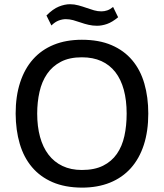

<svg xmlns="http://www.w3.org/2000/svg" viewBox="-20 -859 762 892"><path d="M52.7 0ZM52.7 -331.1Q52.7 -412.1 73.5 -475.8Q94.2 -539.6 133.5 -583.7Q172.9 -627.9 230 -651.1Q287.1 -674.3 360.4 -674.3Q439.9 -674.3 498 -649.4Q556.2 -624.5 594.2 -579.3Q632.3 -534.2 650.6 -470.9Q668.9 -407.7 668.9 -331.1Q668.9 -250 648.2 -186Q627.4 -122.1 587.9 -77.9Q548.3 -33.7 491 -10.5Q433.6 12.7 360.4 12.7Q281.7 12.2 224.1 -12.7Q166.5 -37.6 128.4 -82.8Q90.3 -127.9 71.8 -190.9Q53.2 -253.9 52.7 -331.1ZM152.8 -331.1Q152.8 -271.5 166 -223.1Q179.2 -174.8 205.3 -140.6Q231.4 -106.4 270.3 -87.9Q309.1 -69.3 360.4 -69.3Q418.9 -69.3 458.7 -89.1Q498.5 -108.9 522.9 -144Q547.4 -179.2 557.9 -227.1Q568.4 -274.9 568.4 -331.1Q568.4 -393.1 555.2 -441.7Q542 -490.2 515.9 -523.9Q489.7 -557.6 450.9 -575.2Q412.1 -592.8 360.4 -592.8Q302.2 -592.8 262.7 -572Q223.1 -551.3 198.7 -515.6Q174.3 -480 163.6 -432.4Q152.8 -384.8 152.8 -331.1ZM195.8 -787.1Q226.1 -817.4 253.4 -828.4Q280.8 -839.4 305.2 -839.4Q325.2 -839.4 344.7 -834Q364.3 -828.6 382.1 -822.3Q399.9 -815.9 417 -811Q434.1 -806.2 451.2 -806.2Q464.8 -806.2 478.3 -810.8Q491.7 -815.4 505.4 -826.7L528.8 -778.8Q501 -755.9 477.1 -747.6Q453.1 -739.3 430.7 -739.3Q410.6 -739.3 391.6 -743.7Q372.6 -748 354.7 -754.4Q336.9 -760.7 319.8 -765.4Q302.7 -770 285.6 -770Q270 -770 252.9 -763.7Q235.8 -757.3 218.8 -740.7Z"/></svg>

Font: PT Astra Sans
Style: Regular
Weight: 400
Designer: A.Korolkova, I. Chaeva
Foundry: ParaType Ltd
Version: Version 1.001; ttfautohint (v1.6)